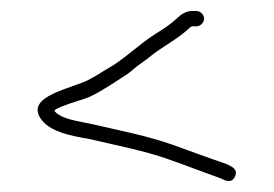

<svg xmlns="http://www.w3.org/2000/svg" viewBox="-20 -425 499 350"><path d="M338 -405H330C320.7 -405 311.3 -400.3 302 -391C287.7 -378.3 280.5 -374.2 263 -363C235.3 -345.2 214.5 -324.7 188 -307L168 -295C162 -291 154.7 -286.7 146 -282C117.8 -264 19.4 -251.3 57 -205C73.6 -184.7 109 -177.3 141 -172C188.2 -160.9 243.8 -150.1 286 -135L314 -125C336.5 -116.3 360.2 -108.2 382 -100C391.8 -95.1 402.7 -90.3 408.5 -103.5C414.2 -116.6 402.9 -121.1 393 -126C360.4 -136.9 328.6 -149 295 -161C250.8 -176.8 195.9 -187.7 146.5 -199C122.5 -204.5 92.1 -207.2 79 -223L82 -226C97.8 -233.9 115 -238.7 134 -245C149.7 -249.8 169.4 -262.8 183 -271L203 -284C209.7 -288 215.7 -292.3 221 -297C232.6 -307 242 -312.4 255 -323C276.8 -340.4 302.1 -352.9 322 -371C325.3 -374.3 328 -376.3 330 -377H338C345.1 -377 352 -383.6 352 -391C352 -398.4 345.1 -405 338 -405Z"/></svg>

Font: HoneyBee
Style: XLit
Weight: 200
Foundry: Cannot Into Space Fonts
Version: Version 0.89